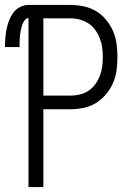

<svg xmlns="http://www.w3.org/2000/svg" viewBox="-42 -755 537 775"><path d="M73 0V-682Q65 -682 59.5 -675.5Q54 -669 50.5 -661.5Q47 -654 45 -646Q43 -638 41.5 -630Q40 -622 39 -614Q38 -606 37.5 -597.5Q37 -589 37 -581Q37 -573 37 -565H-22Q-22 -583 -20.5 -601Q-19 -619 -15.5 -637Q-12 -655 -5.5 -672Q1 -689 11.5 -703.5Q22 -718 38.5 -726.5Q55 -735 73 -735H242Q269 -735 295.5 -729.5Q322 -724 345 -710.5Q368 -697 385.5 -676Q403 -655 414 -630Q425 -605 428.5 -578Q432 -551 432 -525Q432 -498 428.5 -471Q425 -444 414 -419.5Q403 -395 385.5 -374Q368 -353 345 -339Q322 -325 295.5 -319.5Q269 -314 242 -314H133V0ZM133 -369H242Q261 -369 280 -373.5Q299 -378 315 -388.5Q331 -399 342.5 -415Q354 -431 361 -449Q368 -467 370.5 -486Q373 -505 373 -525Q373 -544 370.5 -563Q368 -582 361 -600Q354 -618 342.5 -634Q331 -650 315 -660.5Q299 -671 280 -676Q261 -681 242 -681H133Z"/></svg>

Font: Iosevka QP Light
Style: Regular
Weight: 300
Designer: Belleve Invis
Foundry: Belleve Invis
Version: Version 20.0.0; ttfautohint (v1.8.4)